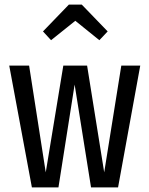

<svg xmlns="http://www.w3.org/2000/svg" viewBox="-20 -811 647 831"><path d="M587 -527 491 0H374L303 -445L233 0H118L20 -527H106L178 -65L254 -527H357L431 -65L505 -527ZM201 -637 166 -675 278 -791H334L446 -675L410 -637L306 -721Z"/></svg>

Font: Fira Sans Extra Condensed
Style: Regular
Weight: 400
Width: 1
Designer: Carrois Corporate & Edenspiekermann AG
Foundry: Carrois Corporate GbR & Edenspiekermann AG
Version: Version 4.203